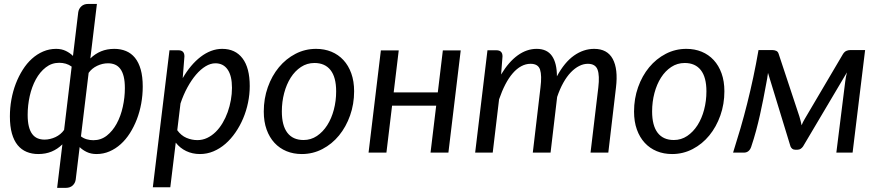

<svg xmlns="http://www.w3.org/2000/svg" viewBox="-20 -756 4346 951"><path d="M289 -41Q265 -17.5 235.5 -5.2Q206 7 169.5 7Q138 7 112 -3.8Q86 -14.5 67.5 -37Q49 -59.5 39 -94.8Q29 -130 29 -179.5Q29 -222 36.5 -263.2Q44 -304.5 58.2 -341.5Q72.5 -378.5 92.5 -410.2Q112.5 -442 138 -465Q163.5 -488 193.8 -501Q224 -514 258 -514Q285 -514 306 -503.8Q327 -493.5 341.5 -479L367.5 -695Q370 -712.5 382.8 -724.5Q395.5 -736.5 416.5 -736.5H460L427.5 -466.5Q451 -489.5 480.5 -501.8Q510 -514 546.5 -514Q578 -514 604 -503.2Q630 -492.5 648.5 -469.8Q667 -447 677 -411.8Q687 -376.5 687 -327Q687 -284.5 679.5 -243.2Q672 -202 657.8 -165Q643.5 -128 623.5 -96.5Q603.5 -65 578 -42Q552.5 -19 522.2 -6Q492 7 458 7Q431 7 410 -3Q389 -13 374.5 -27.5L355 133.5Q352.5 151 339.8 162.8Q327 174.5 306 174.5H263ZM201 -64.5Q214.5 -64.5 228.2 -67.8Q242 -71 254.8 -77Q267.5 -83 278.5 -92Q289.5 -101 297.5 -112.5L335 -426Q321.5 -436 305.8 -440.5Q290 -445 273.5 -445Q236 -445 206.8 -422.2Q177.5 -399.5 157.5 -362.8Q137.5 -326 127.2 -280Q117 -234 117 -187Q117 -153.5 122.8 -130.2Q128.5 -107 139.5 -92.2Q150.5 -77.5 166 -71Q181.5 -64.5 201 -64.5ZM515 -442.5Q487.5 -442.5 461.2 -430Q435 -417.5 419 -395L381 -80.5Q394 -70.5 410 -66Q426 -61.5 442.5 -61.5Q480 -61.5 509 -84.2Q538 -107 558 -143.8Q578 -180.5 588.2 -226.8Q598.5 -273 598.5 -319.5Q598.5 -353 592.8 -376.5Q587 -400 576.2 -414.5Q565.5 -429 550 -435.8Q534.5 -442.5 515 -442.5Z M737 171.5 819.5 -507H863.5Q893.5 -507 893.5 -477L885 -369Q904 -402 926.5 -428.8Q949 -455.5 973.8 -474.5Q998.5 -493.5 1025.5 -503.8Q1052.5 -514 1080.5 -514Q1145.5 -514 1181.2 -467Q1217 -420 1217 -329.5Q1217 -288.5 1208.5 -247.5Q1200 -206.5 1184.2 -169.2Q1168.5 -132 1146.2 -99.8Q1124 -67.5 1096.8 -43.8Q1069.5 -20 1037.5 -6.5Q1005.5 7 970.5 7Q933 7 902.2 -7.8Q871.5 -22.5 850.5 -49.5L823.5 171.5ZM1047 -442.5Q1023 -442.5 998.5 -427.8Q974 -413 951.2 -386.5Q928.5 -360 908.5 -323.5Q888.5 -287 874 -243.5L858 -111Q877 -84.5 903.5 -73.2Q930 -62 957.5 -62Q983.5 -62 1006.5 -73Q1029.5 -84 1048.5 -102.8Q1067.5 -121.5 1082.5 -146.8Q1097.5 -172 1107.8 -200.8Q1118 -229.5 1123.5 -260.2Q1129 -291 1129 -321Q1129 -380.5 1107.5 -411.5Q1086 -442.5 1047 -442.5Z M1483.5 -62.5Q1520 -62.5 1549.8 -82.5Q1579.5 -102.5 1600.8 -135.8Q1622 -169 1633.5 -212.5Q1645 -256 1645 -303.5Q1645 -373.5 1617.2 -408.8Q1589.5 -444 1537.5 -444Q1500.5 -444 1470.8 -424.2Q1441 -404.5 1420 -371.5Q1399 -338.5 1387.5 -295Q1376 -251.5 1376 -204Q1376 -134 1403.5 -98.2Q1431 -62.5 1483.5 -62.5ZM1475 7Q1433.5 7 1399 -7.2Q1364.5 -21.5 1339.5 -48.5Q1314.5 -75.5 1300.5 -114.5Q1286.5 -153.5 1286.5 -203.5Q1286.5 -267.5 1306.5 -324Q1326.5 -380.5 1361.5 -422.8Q1396.5 -465 1443.8 -489.5Q1491 -514 1545.5 -514Q1587 -514 1621.5 -499.8Q1656 -485.5 1681 -458.5Q1706 -431.5 1720 -392.5Q1734 -353.5 1734 -304Q1734 -240.5 1714 -184Q1694 -127.5 1659.2 -85Q1624.5 -42.5 1577 -17.8Q1529.5 7 1475 7Z M2262 -506.5 2201 0H2112.5L2140.5 -232.5H1922L1894 0H1805.5L1866.5 -506.5H1955L1930 -298.5H2148.5L2173.5 -506.5Z M2333.5 0 2394.5 -507H2438.5Q2469 -507 2469 -477L2462 -387Q2499.5 -449.5 2544.2 -481.8Q2589 -514 2638 -514Q2689.5 -514 2714 -478.8Q2738.5 -443.5 2738.5 -378Q2776 -447.5 2823.2 -480.8Q2870.5 -514 2923 -514Q2988 -514 3015 -464Q3042 -414 3031 -322.5L2993 0H2905L2943.5 -322.5Q2950.5 -382 2939.8 -411Q2929 -440 2891.5 -440Q2870 -440 2848.8 -429.2Q2827.5 -418.5 2807.5 -397.8Q2787.5 -377 2770.2 -346.2Q2753 -315.5 2739.5 -275.5V-275L2707 0H2619L2657 -322.5Q2664.5 -382 2655 -411Q2645.5 -440 2608 -440Q2584 -440 2561.8 -428Q2539.5 -416 2519.8 -393.2Q2500 -370.5 2483 -337.8Q2466 -305 2452 -264L2420.5 0Z M3317.5 -62.5Q3354 -62.5 3383.8 -82.5Q3413.5 -102.5 3434.8 -135.8Q3456 -169 3467.5 -212.5Q3479 -256 3479 -303.5Q3479 -373.5 3451.2 -408.8Q3423.5 -444 3371.5 -444Q3334.5 -444 3304.8 -424.2Q3275 -404.5 3254 -371.5Q3233 -338.5 3221.5 -295Q3210 -251.5 3210 -204Q3210 -134 3237.5 -98.2Q3265 -62.5 3317.5 -62.5ZM3309 7Q3267.5 7 3233 -7.2Q3198.5 -21.5 3173.5 -48.5Q3148.5 -75.5 3134.5 -114.5Q3120.5 -153.5 3120.5 -203.5Q3120.5 -267.5 3140.5 -324Q3160.5 -380.5 3195.5 -422.8Q3230.5 -465 3277.8 -489.5Q3325 -514 3379.5 -514Q3421 -514 3455.5 -499.8Q3490 -485.5 3515 -458.5Q3540 -431.5 3554 -392.5Q3568 -353.5 3568 -304Q3568 -240.5 3548 -184Q3528 -127.5 3493.2 -85Q3458.5 -42.5 3411 -17.8Q3363.5 7 3309 7Z M3939.5 -179Q3943 -167 3945.8 -156.2Q3948.5 -145.5 3950.5 -135.5Q3956 -150.5 3966 -167L4155.5 -488.5Q4163 -500 4172.2 -504Q4181.5 -508 4190.5 -508H4265L4203 0H4122.5L4166.5 -352Q4167.5 -362 4169.8 -374Q4172 -386 4175 -397.5L3957.5 -30.5Q3952.5 -23.5 3945.8 -19Q3939 -14.5 3930.5 -14.5H3918Q3910 -14.5 3904.2 -19Q3898.5 -23.5 3895.5 -30.5L3784 -395Q3782 -382 3780 -368Q3778 -354 3775.5 -343.5Q3768 -303 3760.5 -264.2Q3753 -225.5 3744.2 -186.8Q3735.5 -148 3725 -108.8Q3714.5 -69.5 3700.5 -28Q3696 -15 3687 -7.5Q3678 0 3664 0H3611Q3630 -60 3647.8 -120.8Q3665.5 -181.5 3681.2 -244.5Q3697 -307.5 3711 -373Q3725 -438.5 3737 -508H3806.5Q3815.5 -508 3824.5 -504.2Q3833.5 -500.5 3837 -488.5L3939.5 -179Z"/></svg>

Font: Lato
Style: Italic
Weight: 400
Italic angle: -7°
Designer: Lukasz Dziedzic
Foundry: tyPoland Lukasz Dziedzic
Version: Version 2.007; 2014-02-27